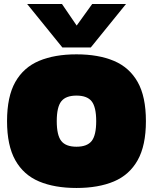

<svg xmlns="http://www.w3.org/2000/svg" viewBox="-20 -924 760 954"><path d="M290 -688 115 -904H288L361 -797L438 -904H606L431 -688ZM360 10Q251 10 174 -22.5Q97 -55 56 -128Q15 -201 15 -322Q15 -444 56 -516.5Q97 -589 174 -621.5Q251 -654 360 -654Q469 -654 546 -621.5Q623 -589 664 -516.5Q705 -444 705 -322Q705 -201 664 -128Q623 -55 546 -22.5Q469 10 360 10ZM360 -195Q413 -195 435.5 -223.5Q458 -252 458 -322Q458 -392 435.5 -420.5Q413 -449 360 -449Q307 -449 284.5 -420.5Q262 -392 262 -322Q262 -252 284.5 -223.5Q307 -195 360 -195Z"/></svg>

Font: Kanit Black
Style: Regular
Weight: 900
Designer: Katatrad Team
Foundry: CadsonDemak
Version: Version 2.000; ttfautohint (v1.8.3)